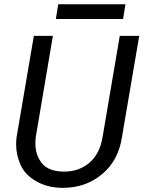

<svg xmlns="http://www.w3.org/2000/svg" viewBox="-20 -881 681 911"><path d="M575.2 -860.8H256.3L245.1 -791H564ZM548.3 -710.9 466.3 -228.5C457.5 -176.3 436.5 -136.2 403.8 -108.4C370.6 -80.6 331.5 -66.9 286.1 -66.9C283.2 -66.9 279.8 -66.9 276.9 -66.9C231.4 -68.4 198.2 -81.5 178.2 -107.4C157.7 -132.8 147.9 -164.1 147.9 -200.7C147.9 -210 148.4 -219.2 149.4 -229L231 -710.9H140.6L58.6 -229.5C57.1 -217.8 56.6 -206.5 56.6 -195.3C56.6 -162.6 63.5 -130.4 77.6 -98.6C91.8 -66.9 116.2 -41.5 150.9 -21.5C185.1 -1.5 225.6 9.3 272 10.3C273.9 10.3 276.4 10.3 278.3 10.3C350.1 10.3 412.1 -11.2 463.9 -54.2C516.1 -97.7 547.4 -156.2 558.6 -230L640.6 -710.9Z"/></svg>

Font: Roboto
Style: Italic
Weight: 400
Italic angle: -12°
Designer: Google
Version: Version 2.137; 2017